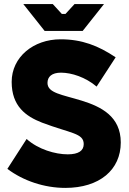

<svg xmlns="http://www.w3.org/2000/svg" viewBox="-20 -906 630 938"><path d="M198 -755H384L488 -886H344L300 -838H282L238 -886H94ZM299 12C466 12 570 -76 570 -210C570 -338 473 -385 380 -414C283 -444 212 -451 212 -501C212 -531 233 -551 278 -551C329 -551 398 -529 452 -483L545 -626C460 -683 380 -714 276 -714C143 -714 37 -627 37 -506C37 -387 106 -338 185 -307C325 -254 389 -256 389 -202C389 -170 364 -152 311 -152C250 -152 167 -176 110 -227L16 -81C93 -23 196 12 299 12Z"/></svg>

Font: Fixel Text ExtraBold
Style: Regular
Weight: 800
Width: 4
Designer: AlfaBravo + MacPaw
Foundry: Kyrylo Tkachov, Marchela Mozhyna, Serhii Makarenko, Maria Weinstein, Zakhar Kryvoshyya
Version: Version 1.211